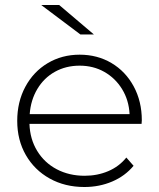

<svg xmlns="http://www.w3.org/2000/svg" viewBox="-20 -745 637 769"><path d="M547 -249H98Q100 -188 129 -140.5Q158 -93 207.5 -67Q257 -41 319 -41Q370 -41 413.5 -59.5Q457 -78 486 -114L515 -81Q481 -40 429.5 -18Q378 4 318 4Q240 4 179 -30Q118 -64 83.5 -124Q49 -184 49 -261Q49 -337 81.5 -397.5Q114 -458 171 -492Q228 -526 299 -526Q370 -526 426.5 -492.5Q483 -459 515.5 -399Q548 -339 548 -263ZM99 -288H499Q496 -344 469 -388Q442 -432 398 -457Q354 -482 299 -482Q244 -482 200 -457.5Q156 -433 129.5 -388.5Q103 -344 99 -288ZM145 -725H217L356 -607H302Z"/></svg>

Font: Idrija Light
Style: Regular
Weight: 300
Designer: Julieta Ulanovsky
Foundry: Julieta Ulanovsky
Version: Version 7.200